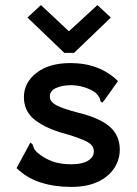

<svg xmlns="http://www.w3.org/2000/svg" viewBox="-20 -724 540 755"><path d="M259 11Q195 11 141 -6Q87 -23 45 -63L95 -155L99 -163L107 -158Q110 -151 113 -142.5Q116 -134 128 -123Q153 -102 184.5 -90Q216 -78 261 -78Q303 -78 326 -92Q349 -106 349 -129Q349 -152 323.5 -166Q298 -180 240 -197Q164 -217 119 -251Q74 -285 74 -342Q74 -399 123.5 -437.5Q173 -476 257 -476Q372 -476 444 -405L389 -328L382 -320L375 -326Q374 -334 370.5 -341Q367 -348 355 -360Q335 -374 309.5 -381.5Q284 -389 259 -389Q225 -389 200.5 -378Q176 -367 176 -344Q176 -324 202 -310Q228 -296 291 -280Q375 -259 413 -224.5Q451 -190 451 -136Q451 -96 429 -62.5Q407 -29 364.5 -9Q322 11 259 11ZM141 -704 251 -601 363 -704 416 -655 271 -516H233L88 -655Z"/></svg>

Font: Ligconsolata
Style: Bold
Weight: 700
Monospace: yes
Designer: Raph Levien, Cyreal, Brenton Simpson
Foundry: Raph Levien, Cyreal, Google
Version: Version 3.001; ttfautohint (v1.8.2.53-6de2)